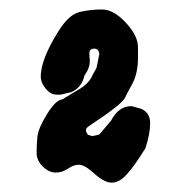

<svg xmlns="http://www.w3.org/2000/svg" viewBox="-20 -814 387 407"><path d="M169.4 -700.2 170.4 -685.1Q170.4 -669.4 159.2 -654.3Q153.3 -628.4 131.3 -618.7L108.4 -613.3H100.6Q87.4 -613.3 76.9 -626Q66.4 -638.7 66.4 -651.9Q66.4 -688 104 -748Q126 -783.2 148.9 -788.6Q171.9 -793.9 196.3 -793.9Q220.7 -793.9 246.6 -766.1Q272.5 -738.3 272.5 -713.9V-692.4Q272.5 -657.7 260 -635.5Q247.6 -613.3 245.1 -606.9Q239.7 -593.8 168.9 -546.9Q162.1 -542.5 162.1 -538.1Q162.1 -533.7 166.5 -528.3L175.3 -525.4L190.4 -528.8L215.3 -558.1Q231.4 -588.9 257.8 -588.9H259.3L278.8 -583.5Q298.3 -575.7 298.3 -552.7Q298.3 -530.3 288.1 -499.5Q265.1 -462.4 249 -444.6Q232.9 -426.8 217 -426.8Q201.2 -426.8 180.2 -445.8Q159.2 -464.8 147.5 -464.8Q135.7 -464.8 124 -456.5Q112.3 -448.2 98.1 -448.2Q84 -448.2 70.8 -460.9Q57.6 -473.6 57.6 -490.2Q57.6 -506.8 59.3 -524.4Q61 -542 79.8 -572.3Q98.6 -602.5 112.3 -603.5L148.9 -625.5Q169.9 -638.2 176.8 -656.2L184.6 -669.9L190.4 -698.7Q189.9 -710.9 179.7 -710.9Q169.4 -710.9 169.4 -700.7Z"/></svg>

Font: Drukaatie burti
Style: Demi
Weight: 600
Version: Version 0.14